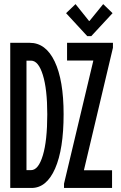

<svg xmlns="http://www.w3.org/2000/svg" viewBox="-20 -932 602 952"><path d="M30.8 0V-719.7H127.4Q207 -719.7 251.2 -627Q295.4 -534.2 295.4 -365.7Q295.4 -192.4 253.2 -96.2Q210.9 0 136.2 0ZM111.3 -88.4H133.8Q170.4 -88.4 192.4 -161.4Q214.4 -234.4 214.4 -365.2Q214.4 -489.7 192.4 -560.5Q170.4 -631.3 133.8 -631.3H111.3ZM297.4 0V-21L442.4 -629.9V-631.8H312.5V-719.7H540V-695.3L396.5 -89.8V-87.9H535.6V0ZM412.6 -752.9 307.6 -866.7 354.5 -911.6 421.4 -828.1H423.8L491.7 -911.6L538.1 -866.7L432.6 -752.9Z"/></svg>

Font: Reddit Mono Medium
Style: Regular
Weight: 500
Monospace: yes
Designer: Stephen Hutchings
Foundry: Reddit
Version: Version 1.014